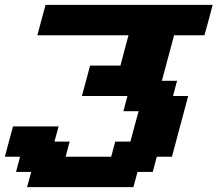

<svg xmlns="http://www.w3.org/2000/svg" viewBox="-20 -645 895 790"><path d="M91.3 125H528.8L545.9 62.5H608.4L625 0H687.5Q698.7 -42 720.9 -125.2Q743.2 -208.5 754.4 -250H691.9L708.5 -312.5H646L696.3 -500H821.3Q827.1 -520.5 838.4 -562.3Q849.6 -604 855 -625H167.5Q161.6 -604 150.4 -562.3Q139.2 -520.5 133.8 -500H508.8Q502.9 -479 491.9 -437.3Q481 -395.5 475.6 -375H350.6Q345.2 -354 334 -312.3Q322.8 -270.5 316.9 -250H504.4L487.8 -187.5H550.3Q544.4 -166.5 533.2 -124.8Q522 -83 516.6 -62.5H454.1L437.5 0H250L266.6 -62.5H204.1L221.2 -125H33.7Q27.8 -104 16.6 -62.5Q5.4 -21 0 0H62.5L45.9 62.5H108.4Z"/></svg>

Font: Faithful 32x
Style: SemiboldOblique
Weight: 400
Foundry: Faithful Resource Pack
Version: Version 1.0; January 27, 2023